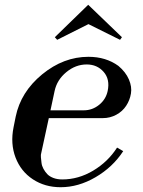

<svg xmlns="http://www.w3.org/2000/svg" viewBox="-20 -763 594 795"><path d="M231 12.2Q166 12.2 116.2 -20.5Q66.4 -53.2 44.4 -110.6Q22.5 -168 36.1 -235.8L44.9 -279.8Q65.9 -382.3 154.5 -455.1Q243.2 -527.8 346.2 -527.8Q418.5 -527.8 470.2 -490.2Q500.5 -464.8 513.7 -434.1Q526.9 -403.3 522.2 -375.7Q517.6 -348.1 502.4 -325Q487.3 -301.8 461.4 -287.8Q435.5 -273.9 405.8 -273.9H182.1L150.9 -129.9Q148.4 -122.6 149.4 -111.6Q150.4 -100.6 151.9 -88.4Q153.3 -76.2 159.9 -64Q166.5 -51.8 175.8 -42Q185.1 -32.2 201.2 -26.1Q217.3 -20 237.8 -20Q304.7 -20 365.7 -56.4Q426.8 -92.8 464.8 -151.9L490.2 -137.2Q446.8 -70.8 375.7 -29.3Q304.7 12.2 231 12.2ZM189 -306.2H327.1Q362.3 -306.2 390.4 -328.9Q418.5 -351.6 425.8 -386.2Q436 -434.6 409.2 -465.3Q382.3 -496.1 338.9 -496.1Q293 -496.1 254.4 -464.1Q215.8 -432.1 206.1 -386.2ZM207 -608.9 345.2 -743.2 484.9 -608.9 477.1 -598.1 346.2 -663.1 216.8 -598.1Z"/></svg>

Font: Fin Serif Display
Style: Italic
Weight: 400
Italic angle: -12°
Designer: J. Blake Harris
Version: Version 1.006;FEAKit 1.0